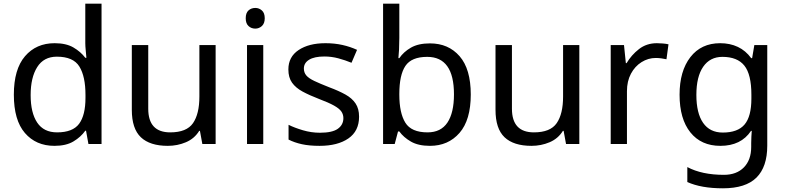

<svg xmlns="http://www.w3.org/2000/svg" viewBox="-20 -780 4261 1040"><path d="M275 10Q175 10 115 -59.5Q55 -129 55 -267Q55 -405 115.5 -475.5Q176 -546 276 -546Q338 -546 377.5 -523Q417 -500 442 -467H448Q447 -480 444.5 -505.5Q442 -531 442 -546V-760H530V0H459L446 -72H442Q418 -38 378 -14Q338 10 275 10ZM289 -63Q374 -63 408.5 -109.5Q443 -156 443 -250V-266Q443 -366 410 -419.5Q377 -473 288 -473Q217 -473 181.5 -416.5Q146 -360 146 -265Q146 -169 181.5 -116Q217 -63 289 -63Z M1148 -536V0H1076L1063 -71H1059Q1033 -29 987 -9.5Q941 10 889 10Q792 10 743 -36.5Q694 -83 694 -185V-536H783V-191Q783 -63 902 -63Q991 -63 1025.5 -113Q1060 -163 1060 -257V-536Z M1363 -737Q1383 -737 1398.5 -723.5Q1414 -710 1414 -681Q1414 -653 1398.5 -639Q1383 -625 1363 -625Q1341 -625 1326 -639Q1311 -653 1311 -681Q1311 -710 1326 -723.5Q1341 -737 1363 -737ZM1406 -536V0H1318V-536Z M1925 -148Q1925 -70 1867 -30Q1809 10 1711 10Q1655 10 1614.5 1Q1574 -8 1543 -24V-104Q1575 -88 1620.5 -74.5Q1666 -61 1713 -61Q1780 -61 1810 -82.5Q1840 -104 1840 -140Q1840 -160 1829 -176Q1818 -192 1789.5 -208Q1761 -224 1708 -244Q1656 -264 1619 -284Q1582 -304 1562 -332Q1542 -360 1542 -404Q1542 -472 1597.5 -509Q1653 -546 1743 -546Q1792 -546 1834.5 -536.5Q1877 -527 1914 -510L1884 -440Q1850 -454 1813 -464Q1776 -474 1737 -474Q1683 -474 1654.5 -456.5Q1626 -439 1626 -409Q1626 -387 1639 -371.5Q1652 -356 1682.5 -341.5Q1713 -327 1764 -307Q1815 -288 1851 -268Q1887 -248 1906 -219.5Q1925 -191 1925 -148Z M2143 -575Q2143 -541 2141.5 -511.5Q2140 -482 2138 -465H2143Q2166 -499 2206 -522Q2246 -545 2309 -545Q2409 -545 2469.5 -475.5Q2530 -406 2530 -268Q2530 -130 2469 -60Q2408 10 2309 10Q2246 10 2206 -13Q2166 -36 2143 -68H2136L2118 0H2055V-760H2143ZM2294 -472Q2209 -472 2176 -423Q2143 -374 2143 -271V-267Q2143 -168 2175.5 -115.5Q2208 -63 2296 -63Q2368 -63 2403.5 -116Q2439 -169 2439 -269Q2439 -472 2294 -472Z M3118 -536V0H3046L3033 -71H3029Q3003 -29 2957 -9.5Q2911 10 2859 10Q2762 10 2713 -36.5Q2664 -83 2664 -185V-536H2753V-191Q2753 -63 2872 -63Q2961 -63 2995.5 -113Q3030 -163 3030 -257V-536Z M3538 -546Q3553 -546 3570.5 -544.5Q3588 -543 3601 -540L3590 -459Q3577 -462 3561.5 -464Q3546 -466 3532 -466Q3491 -466 3455 -443.5Q3419 -421 3397.5 -380.5Q3376 -340 3376 -286V0H3288V-536H3360L3370 -438H3374Q3400 -482 3441 -514Q3482 -546 3538 -546Z M3881 -546Q3934 -546 3976.5 -526Q4019 -506 4049 -465H4054L4066 -536H4136V9Q4136 124 4077.5 182Q4019 240 3896 240Q3778 240 3703 206V125Q3782 167 3901 167Q3970 167 4009.5 126.5Q4049 86 4049 16V-5Q4049 -17 4050 -39.5Q4051 -62 4052 -71H4048Q3994 10 3882 10Q3778 10 3719.5 -63Q3661 -136 3661 -267Q3661 -395 3719.5 -470.5Q3778 -546 3881 -546ZM3893 -472Q3826 -472 3789 -418.5Q3752 -365 3752 -266Q3752 -167 3788.5 -114.5Q3825 -62 3895 -62Q3976 -62 4013 -105.5Q4050 -149 4050 -246V-267Q4050 -377 4012 -424.5Q3974 -472 3893 -472Z"/></svg>

Font: Noto Sans Tifinagh Air
Style: Regular
Weight: 400
Designer: JamraPatel
Foundry: JamraPatel LLC
Version: Version 2.006; ttfautohint (v1.8.4.7-5d5b)